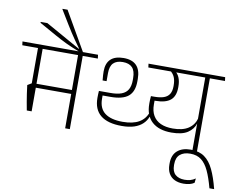

<svg xmlns="http://www.w3.org/2000/svg" viewBox="-134 -1106 1954 1543"><g transform="rotate(10 843.5 -334.0)"><path d="M479.5 -607.5H441.5V0H479.5ZM378.5 -597.5H603L599 -628H374.5ZM538.5 -597.5 534.5 -628H-17.5L-13.5 -597.5ZM458.5 -312.5H129.5V-280.5H458.5ZM152.5 -609H114.5V-272H152.5ZM113 -87.5H152.5V-309.5H114.5L81 -289.5Q86 -250 90.5 -218.5Q95 -187 100.5 -156Q106 -125 113 -87.5Z M153.5 -808H99.5V-800.5L235 -724.5Q260.5 -710.5 284.8 -697.5Q309 -684.5 333.5 -673Q358 -661.5 384.2 -650.5Q410.5 -639.5 439 -628.5V-620.5H477V-626L295 -942H254V-938L325 -821.5Q342.5 -792.5 359.8 -766Q377 -739.5 396.5 -711.5Q416 -683.5 440.5 -650L439 -648Z M1517 -607.5H1479.5V0H1517ZM1416.5 -597.5H1640.5L1636.5 -628H1412ZM1011 -628 1015 -597.5H1591.5L1588 -628ZM1234 -605H1190.5Q1217 -585.5 1228.8 -558Q1240.5 -530.5 1240.5 -490V-484Q1240.5 -444 1225.5 -420Q1210.5 -396 1180 -385.2Q1149.5 -374.5 1103 -374.5H1075.5L1088.5 -343.5H1118Q1200.5 -344 1240 -376.8Q1279.5 -409.5 1279.5 -481.5V-488.5Q1279.5 -528.5 1268 -558Q1256.5 -587.5 1234 -605ZM1073 -316.5V-312Q1073 -215.5 1129 -165Q1185 -114.5 1287.5 -114.5Q1374 -114.5 1419.8 -144.8Q1465.5 -175 1480 -223.5H1483.5L1482 -268Q1466.5 -210 1419.8 -179.2Q1373 -148.5 1292.5 -148.5Q1234 -148.5 1193.5 -167Q1153 -185.5 1131.8 -222Q1110.5 -258.5 1110.5 -312.5V-363L1075.5 -374.5Q1074 -356 1073.5 -342.5Q1073 -329 1073 -316.5ZM671 -431H703.5V-497Q703.5 -553 729.5 -579Q755.5 -605 806.5 -605Q858 -605 883.8 -577.8Q909.5 -550.5 909.5 -491.5V-474.5Q909.5 -428.5 893.2 -399.2Q877 -370 841 -356.2Q805 -342.5 746 -343H656.5L672.5 -312H755Q856.5 -312 902 -350.5Q947.5 -389 947.5 -472V-492Q947.5 -565 912.2 -601.5Q877 -638 807 -638Q737.5 -638 702 -604.5Q666.5 -571 666.5 -505Q666.5 -490.5 667.5 -472.5Q668.5 -454.5 671 -431ZM654.5 -290V-285.5Q654.5 -191.5 712.5 -144.5Q770.5 -97.5 884.5 -97.5Q944 -97.5 986 -111.2Q1028 -125 1055.2 -150.8Q1082.5 -176.5 1095.5 -212.5H1100L1089 -246Q1070 -189.5 1020.2 -160.5Q970.5 -131.5 887 -131.5Q791 -131.5 741.5 -169.2Q692 -207 692 -286V-332.5L656.5 -343Q655.5 -328.5 655 -315Q654.5 -301.5 654.5 -290Z M1542 250.5 1546 214.5Q1525.5 229 1504 234.8Q1482.5 240.5 1457.5 240.5Q1410 240.5 1382.2 216Q1354.5 191.5 1354.5 139.5V132Q1354.5 77.5 1385 51.8Q1415.5 26 1468 26Q1522.5 26 1558.2 53.5Q1594 81 1619.5 135.8Q1645 190.5 1667 273.5H1705.5Q1682 180.5 1652.2 118.2Q1622.5 56 1578.5 24.8Q1534.5 -6.5 1466 -6.5Q1396.5 -6.5 1356.8 28.5Q1317 63.5 1317 131.5V140Q1317 184.5 1334.2 214.2Q1351.5 244 1382.2 258.5Q1413 273 1454 273Q1481.5 273 1503.5 267.5Q1525.5 262 1542 250.5Z"/></g></svg>

Font: Anek Devanagari ExtraLight
Style: Regular
Weight: 250
Designer: Kailash Malviya (Devanagari) & Yesha Goshar (Latin)
Foundry: Ek Type
Version: Version 1.003